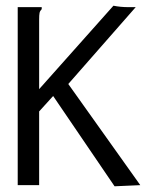

<svg xmlns="http://www.w3.org/2000/svg" viewBox="-20 -648 540 672"><path d="M166 -312 117 -258V0H42V-623H126V-616Q120 -610 118.5 -603Q117 -596 117 -579V-336L377 -628Q402 -623 429 -623H455L219 -354L471 0L381 4Z"/></svg>

Font: Vazir Code
Style: Code
Weight: 400
Foundry: DejaVu fonts team - Redesigned by Saber Rastikerdar
Version: Version 1.1.2